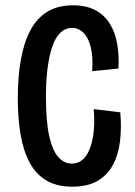

<svg xmlns="http://www.w3.org/2000/svg" viewBox="-20 -691 509 723"><path d="M252 12Q194 12 154.5 -11.5Q115 -35 91.5 -79Q68 -123 57.5 -184.5Q47 -246 47 -321Q47 -401 58.5 -466Q70 -531 94.5 -577Q119 -623 158.5 -647Q198 -671 255 -671Q305 -671 339.5 -652.5Q374 -634 394 -601Q414 -568 421.5 -524.5Q429 -481 426 -433L327 -423Q331 -476 322 -512.5Q313 -549 294.5 -567.5Q276 -586 251 -586Q227 -586 208.5 -569Q190 -552 178 -518.5Q166 -485 159.5 -437Q153 -389 153 -327Q153 -233 165.5 -178Q178 -123 200 -99Q222 -75 250 -75Q282 -75 302 -101.5Q322 -128 330 -174.5Q338 -221 333 -280L433 -268Q438 -211 432 -160Q426 -109 405.5 -70.5Q385 -32 347.5 -10Q310 12 252 12Z"/></svg>

Font: Bricolage Grotesque Condensed Medium
Style: Regular
Weight: 500
Width: 3
Designer: Mathieu Triay
Foundry: Atelier Triay
Version: Version 1.000;gftools[0.9.30]